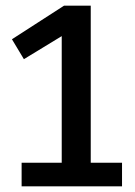

<svg xmlns="http://www.w3.org/2000/svg" viewBox="-20 -655 475 675"><path d="M409 -83V0H56V-83H197V-528L64 -447L22 -517L205 -635H299V-83Z"/></svg>

Font: Gemunu Libre SemiBold
Style: Regular
Weight: 600
Designer: Puspanada Ekanayake, Sola Matas, Pathum Egodawatta, Kosala Senevirathne
Foundry: mooniak
Version: Version 1.100